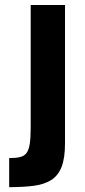

<svg xmlns="http://www.w3.org/2000/svg" viewBox="-20 -703 341 772"><path d="M16.9 49.5V-67.3Q43 -67.3 60 -71.3Q77.1 -75.2 86.4 -87.4Q95.7 -99.6 99.6 -124.1Q103.4 -148.6 103.4 -189V-683H241.4V-126.9Q241.4 -66.7 227.4 -31.3Q213.3 4.1 184.9 21.5Q156.4 38.9 114.5 44.2Q72.6 49.5 16.9 49.5Z"/></svg>

Font: Cairo
Style: Regular
Weight: 400
Designer: Mohamed Gaber, Accademia di Belle Arti di Urbino
Foundry: Kief Type Foundry, Accademia di Belle Arti di Urbino
Version: Version 3.120